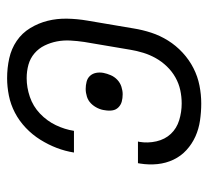

<svg xmlns="http://www.w3.org/2000/svg" viewBox="-43 -535 586 540"><g transform="rotate(90 250.0 -265.0)"><path d="M200 8Q171 8 144 2Q117 -4 95 -19Q73 -34 59 -57Q45 -80 38.5 -106Q32 -132 32.5 -160.5Q33 -189 38 -218L60 -348Q64 -373 72 -397.5Q80 -422 94 -444.5Q108 -467 128 -485.5Q148 -504 171.5 -516Q195 -528 220.5 -533Q246 -538 271 -538Q295 -538 319 -534.5Q343 -531 364 -521.5Q385 -512 402 -496.5Q419 -481 429 -460Q439 -439 441.5 -415Q444 -391 440 -366Q440 -365 439.5 -363.5Q439 -362 439 -360H378Q378 -361 378.5 -362Q379 -363 379 -364Q383 -388 377.5 -412Q372 -436 356.5 -452.5Q341 -469 318 -476Q295 -483 271 -483Q252 -483 233.5 -479Q215 -475 198 -465.5Q181 -456 167 -441.5Q153 -427 143.5 -410Q134 -393 128.5 -375Q123 -357 120 -339L98 -209Q95 -189 94 -169.5Q93 -150 96.5 -132Q100 -114 108 -97.5Q116 -81 130 -69Q144 -57 162 -52Q180 -47 200 -47Q226 -47 252.5 -56Q279 -65 299.5 -84.5Q320 -104 332 -129Q344 -154 348 -180H409Q405 -155 396 -131.5Q387 -108 373 -85.5Q359 -63 339.5 -44.5Q320 -26 297 -14Q274 -2 249 3Q224 8 200 8ZM230 -213Q220 -213 210 -215.5Q200 -218 193.5 -225Q187 -232 185 -242Q183 -252 185 -263Q187 -273 191.5 -283.5Q196 -294 204.5 -302Q213 -310 224 -313.5Q235 -317 245 -317Q256 -317 265.5 -314.5Q275 -312 282 -305Q289 -298 290.5 -288Q292 -278 290 -267Q289 -257 284 -246.5Q279 -236 271 -228Q263 -220 252 -216.5Q241 -213 230 -213Z"/></g></svg>

Font: Iosevka Curly Light Oblique
Style: Regular
Weight: 300
Italic angle: -9°
Monospace: yes
Designer: Belleve Invis
Foundry: Belleve Invis
Version: Version 11.1.0; ttfautohint (v1.8.3)